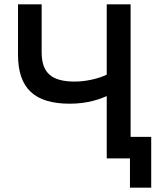

<svg xmlns="http://www.w3.org/2000/svg" viewBox="-20 -730 751 885"><path d="M582 -99V-710H472V-386C436 -368 377 -354 325 -354C215 -354 172 -396 172 -490V-710H63V-478C63 -321 141 -252 302 -252C385 -252 442 -274 472 -287V0H579V135H677V-99Z"/></svg>

Font: FIGSv2-sans-serif SemiBold
Style: Regular
Weight: 600
Designer: Matt McInerney, Pablo Impallari, Rodrigo Fuenzalida,Mirko Velimirovic
Foundry: Matt McInerney, Pablo Impallari, Rodrigo Fuenzalida
Version: Version 4.021;hotconv 1.0.109;makeotfexe 2.5.65596